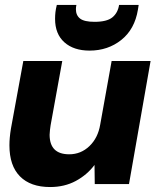

<svg xmlns="http://www.w3.org/2000/svg" viewBox="-20 -742 627 774"><path d="M182 12Q103 12 60.5 -31Q18 -74 18 -156Q18 -186 24 -223L74 -496H231L184 -237Q183 -233 181.5 -218.5Q180 -204 180 -199Q180 -120 259 -120Q306 -120 340.5 -153Q375 -186 384 -240L430 -496H587L500 0H362L361 -77Q331 -37 285.5 -12.5Q240 12 182 12ZM341 -538Q277 -538 239.5 -571.5Q202 -605 202 -666Q202 -680 203.5 -693Q205 -706 209 -722H288Q287 -718 286.5 -713.5Q286 -709 286 -705Q286 -680 303 -667Q320 -654 361 -654Q411 -654 433 -672Q455 -690 460 -722H539L536 -703Q523 -624 469 -581Q415 -538 341 -538Z"/></svg>

Font: Rethink Sans ExtraBold
Style: Italic
Weight: 800
Italic angle: -10°
Designer: The Rethink Sans project authors (Hans Thiessen). DM Sans designed by Colophon Foundry.
Foundry: Rethink Communications LLC
Version: Version 1.001